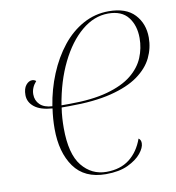

<svg xmlns="http://www.w3.org/2000/svg" viewBox="-82 -802 808 882"><g transform="rotate(-10 322.0 -360.5)"><path d="M483 -728Q564 -728 604 -685Q644 -642 644 -577Q644 -528 622.5 -483.5Q601 -439 553 -404.5Q505 -370 425.5 -350Q346 -330 229 -330H194Q190 -305 188.5 -281.5Q187 -258 187 -235Q187 -114 232 -58.5Q277 -3 346 -3Q411 -3 453.5 -36Q496 -69 517 -128Q528 -121 528 -105Q528 -84 507 -58Q486 -32 445 -12.5Q404 7 342 7Q242 7 193.5 -61Q145 -129 145 -239Q145 -286 152 -333Q96 -337 68 -359.5Q40 -382 40 -415Q40 -445 53 -461Q66 -477 82 -477Q92 -477 100 -470Q76 -443 76 -412Q76 -383 95.5 -364Q115 -345 153 -343Q165 -420 194 -490Q223 -560 265.5 -613.5Q308 -667 363.5 -697.5Q419 -728 483 -728ZM479 -718Q413 -718 355 -669.5Q297 -621 255 -535.5Q213 -450 195 -340H231Q338 -340 410 -360Q482 -380 524 -414Q566 -448 584 -491.5Q602 -535 602 -582Q602 -641 572 -679.5Q542 -718 479 -718Z"/></g></svg>

Font: Noto Serif Display Condensed ExtraLight
Style: Italic
Weight: 200
Width: 3
Italic angle: -12°
Designer: Monotype Design Team
Foundry: Monotype Imaging Inc.
Version: Version 2.009